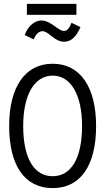

<svg xmlns="http://www.w3.org/2000/svg" viewBox="-20 -954 540 985"><path d="M118 -878H372V-934H118ZM347 -837C335 -807 323 -795 308 -795C279 -795 241 -849 192 -849C158 -849 122 -819 107 -774L153 -752C164 -780 181 -794 198 -794C230 -794 259 -740 308 -740C342 -740 368 -759 393 -815ZM250 11C393 11 473 -104 473 -308C473 -505 393 -627 250 -627C107 -627 27 -505 27 -308C27 -104 107 11 250 11ZM250 -50C155 -50 99 -142 99 -308C99 -465 155 -566 250 -566C345 -566 401 -465 401 -308C401 -142 345 -50 250 -50Z"/></svg>

Font: Inconsolata Thin
Style: Regular
Weight: 100
Monospace: yes
Designer: Raph Levien, Cyreal, Brenton Simpson
Foundry: Raph Levien, Cyreal, Google
Version: Version 3.100